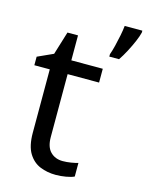

<svg xmlns="http://www.w3.org/2000/svg" viewBox="-116 -832 702 914"><g transform="rotate(15 235.0 -375.0)"><path d="M264 -62Q284 -62 305 -65.5Q326 -69 339 -73V-6Q325 1 299 5.5Q273 10 249 10Q207 10 171.5 -4.5Q136 -19 114 -55Q92 -91 92 -156V-468H16V-510L93 -545L128 -659H180V-536H335V-468H180V-158Q180 -109 203.5 -85.5Q227 -62 264 -62ZM470 -751Q466 -733 454.5 -706Q443 -679 428 -650.5Q413 -622 398 -600H350V-612Q357 -631 363.5 -657.5Q370 -684 375.5 -711.5Q381 -739 383 -760H470Z"/></g></svg>

Font: Noto Sans Thai Looped
Style: Regular
Weight: 400
Designer: Sasikarn Vongin, Ben Mitchell
Foundry: The Fontpad Ltd
Version: Version 1.001; ttfautohint (v1.8.4.7-5d5b)